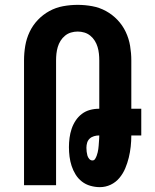

<svg xmlns="http://www.w3.org/2000/svg" viewBox="-20 -763 640 791"><path d="M391 8Q372 8 352.5 2.5Q333 -3 317.5 -15Q302 -27 291.5 -44Q281 -61 275 -79.5Q269 -98 266.5 -117.5Q264 -137 264 -157Q264 -176 266.5 -195Q269 -214 275 -232Q281 -250 291.5 -266Q302 -282 317 -293.5Q332 -305 350.5 -310Q369 -315 388 -315H389V-514Q389 -528 387.5 -542Q386 -556 382 -569.5Q378 -583 370.5 -595Q363 -607 352 -616Q341 -625 327.5 -629Q314 -633 300 -633Q286 -633 272.5 -629Q259 -625 248 -616Q237 -607 229.5 -595Q222 -583 218 -569.5Q214 -556 212.5 -542Q211 -528 211 -514V0H79V-514Q79 -544 84 -574Q89 -604 102 -631.5Q115 -659 136 -681Q157 -703 183.5 -717.5Q210 -732 240 -737.5Q270 -743 300 -743Q330 -743 360 -737.5Q390 -732 416.5 -717.5Q443 -703 464 -681Q485 -659 498 -631.5Q511 -604 516 -574Q521 -544 521 -514V-315H562V-205H521Q521 -182 518.5 -159Q516 -136 510.5 -113.5Q505 -91 496 -69.5Q487 -48 472 -30Q457 -12 436 -2Q415 8 391 8ZM361 -102Q368 -102 372 -108.5Q376 -115 378.5 -122Q381 -129 382.5 -135.5Q384 -142 385 -149Q386 -156 386.5 -163Q387 -170 387.5 -177Q388 -184 388.5 -191Q389 -198 389 -205H388Q378 -205 367.5 -202Q357 -199 349.5 -192Q342 -185 339 -175Q336 -165 336 -154Q336 -146 337 -138Q338 -130 340 -122.5Q342 -115 347.5 -108.5Q353 -102 361 -102Z"/></svg>

Font: Iosevka Extrabold Extended
Style: Regular
Weight: 800
Width: 7
Monospace: yes
Designer: Belleve Invis
Foundry: Belleve Invis
Version: Version 32.5.0; ttfautohint (v1.8.4)